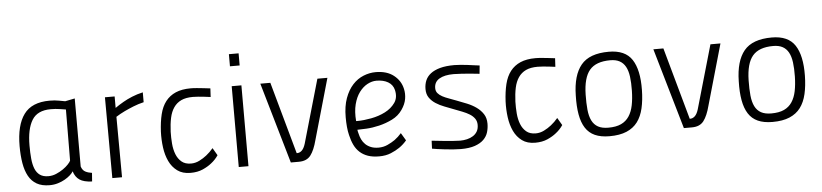

<svg xmlns="http://www.w3.org/2000/svg" viewBox="-43 -935 5065 1183"><g transform="rotate(-5 2489.5 -344.0)"><path d="M424 -88Q432 -64 449.5 -55Q467 -46 490 -43L486 10Q435 8 409 -9.5Q383 -27 372 -63Q366 -52 352 -39.5Q338 -27 319 -16Q300 -5 275.5 2.5Q251 10 224 10Q176 10 144.5 -8Q113 -26 94.5 -59.5Q76 -93 68 -140Q60 -187 60 -246Q60 -375 109 -442Q158 -509 268 -509Q302 -509 326 -504Q350 -499 364 -497L424 -509ZM221 -46Q246 -46 269.5 -56Q293 -66 312.5 -79.5Q332 -93 345.5 -107.5Q359 -122 362 -130L364 -446Q350 -448 325.5 -452Q301 -456 271 -456Q188 -456 154.5 -401Q121 -346 121 -244Q121 -199 124.5 -162.5Q128 -126 138.5 -100Q149 -74 169 -60Q189 -46 221 -46Z M610 -500H670V-429Q694 -446 722 -462Q746 -476 777.5 -489Q809 -502 845 -510V-449Q811 -441 780 -428.5Q749 -416 724 -404Q695 -390 670 -374L672 0H612Z M1141 -509Q1159 -509 1180 -507Q1201 -505 1219 -503Q1240 -500 1262 -498L1259 -445Q1238 -447 1219 -450Q1202 -452 1183 -453.5Q1164 -455 1150 -455Q1106 -455 1077.5 -441.5Q1049 -428 1031 -402Q1013 -376 1005 -338.5Q997 -301 995 -253Q994 -216 997 -179.5Q1000 -143 1011.5 -113.5Q1023 -84 1045 -65.5Q1067 -47 1103 -47Q1130 -47 1155 -59.5Q1180 -72 1200 -88Q1223 -106 1243 -130L1270 -84Q1252 -57 1226 -37Q1204 -19 1171.5 -4.5Q1139 10 1095 10Q1046 10 1014 -13.5Q982 -37 964 -75Q946 -113 939.5 -161Q933 -209 935 -259Q938 -319 949.5 -366Q961 -413 985.5 -444.5Q1010 -476 1048 -492.5Q1086 -509 1141 -509Z M1394 -500H1454V0H1394ZM1394 -698H1454V-623H1394Z M1633 -500 1757 -54Q1774 -53 1788 -65.5Q1802 -78 1811 -107L1924 -500H1986L1879 -125Q1863 -63 1839 -31.5Q1815 0 1766 0H1716L1571 -500Z M2263 -44Q2293 -44 2319 -56Q2345 -68 2365 -82Q2388 -99 2407 -121L2435 -74Q2415 -50 2389 -32Q2366 -16 2334.5 -3Q2303 10 2262 10Q2222 10 2193 0Q2164 -10 2143 -29Q2122 -48 2109 -75Q2096 -102 2088 -137Q2082 -161 2079.5 -189Q2077 -217 2077 -248Q2077 -316 2095 -365.5Q2113 -415 2142.5 -447Q2172 -479 2209.5 -494Q2247 -509 2285 -509Q2354 -509 2396.5 -475.5Q2439 -442 2450 -391Q2457 -361 2451.5 -328.5Q2446 -296 2423 -263Q2399 -228 2359.5 -208.5Q2320 -189 2278 -179Q2236 -169 2198.5 -167Q2161 -165 2142 -165Q2143 -159 2144 -153.5Q2145 -148 2147 -142Q2151 -123 2159.5 -105Q2168 -87 2182 -73.5Q2196 -60 2216 -52Q2236 -44 2263 -44ZM2149 -219Q2186 -219 2233.5 -228Q2281 -237 2320 -257Q2359 -277 2382 -309.5Q2405 -342 2394 -389Q2386 -422 2357 -439Q2328 -456 2285 -456Q2257 -456 2229 -441Q2201 -426 2179 -396.5Q2157 -367 2145.5 -322.5Q2134 -278 2139 -219Z M2922 -443Q2893 -446 2864 -449Q2839 -451 2811.5 -453Q2784 -455 2762 -455Q2706 -455 2674 -436Q2642 -417 2642 -379Q2642 -360 2652.5 -347.5Q2663 -335 2680.5 -325.5Q2698 -316 2721 -308Q2744 -300 2769 -290Q2799 -279 2830.5 -266Q2862 -253 2887 -235Q2912 -217 2928 -192.5Q2944 -168 2944 -133Q2944 -106 2936.5 -80.5Q2929 -55 2909 -35Q2889 -15 2854.5 -3Q2820 9 2767 9Q2747 9 2720.5 7Q2694 5 2668 2Q2642 -1 2621 -4Q2600 -7 2590 -9L2592 -58Q2633 -54 2668 -50Q2698 -47 2727 -45Q2756 -43 2767 -43Q2789 -43 2810 -48Q2831 -53 2847.5 -63.5Q2864 -74 2873.5 -90.5Q2883 -107 2883 -131Q2883 -153 2871.5 -169.5Q2860 -186 2840.5 -198Q2821 -210 2796.5 -219.5Q2772 -229 2746 -239Q2718 -250 2689 -261Q2660 -272 2636 -287.5Q2612 -303 2597 -324.5Q2582 -346 2582 -378Q2582 -407 2592 -431Q2602 -455 2624.5 -472.5Q2647 -490 2683 -500Q2719 -510 2772 -510Q2790 -510 2811.5 -508Q2833 -506 2854.5 -503.5Q2876 -501 2895.5 -498Q2915 -495 2927 -494Z M3273 -509Q3291 -509 3312 -507Q3333 -505 3351 -503Q3372 -500 3394 -498L3391 -445Q3370 -447 3351 -450Q3334 -452 3315 -453.5Q3296 -455 3282 -455Q3238 -455 3209.5 -441.5Q3181 -428 3163 -402Q3145 -376 3137 -338.5Q3129 -301 3127 -253Q3126 -216 3129 -179.5Q3132 -143 3143.5 -113.5Q3155 -84 3177 -65.5Q3199 -47 3235 -47Q3262 -47 3287 -59.5Q3312 -72 3332 -88Q3355 -106 3375 -130L3402 -84Q3384 -57 3358 -37Q3336 -19 3303.5 -4.5Q3271 10 3227 10Q3178 10 3146 -13.5Q3114 -37 3096 -75Q3078 -113 3071.5 -161Q3065 -209 3067 -259Q3070 -319 3081.5 -366Q3093 -413 3117.5 -444.5Q3142 -476 3180 -492.5Q3218 -509 3273 -509Z M3727 -509Q3828 -509 3870 -445Q3912 -381 3910 -257Q3909 -194 3897.5 -144Q3886 -94 3860.5 -60Q3835 -26 3792.5 -8Q3750 10 3687 10Q3633 10 3596.5 -6.5Q3560 -23 3538.5 -56.5Q3517 -90 3508 -140.5Q3499 -191 3501 -258Q3503 -383 3555 -446Q3607 -509 3727 -509ZM3684 -43Q3732 -43 3763 -57.5Q3794 -72 3812.5 -100Q3831 -128 3839 -167.5Q3847 -207 3848 -257Q3849 -307 3844 -344.5Q3839 -382 3825.5 -406.5Q3812 -431 3789 -443.5Q3766 -456 3731 -456Q3643 -456 3603.5 -409.5Q3564 -363 3562 -258Q3561 -205 3565 -164.5Q3569 -124 3582.5 -97Q3596 -70 3620.5 -56.5Q3645 -43 3684 -43Z M4064 -500 4188 -54Q4205 -53 4219 -65.5Q4233 -78 4242 -107L4355 -500H4417L4310 -125Q4294 -63 4270 -31.5Q4246 0 4197 0H4147L4002 -500Z M4735 -509Q4836 -509 4878 -445Q4920 -381 4918 -257Q4917 -194 4905.5 -144Q4894 -94 4868.5 -60Q4843 -26 4800.5 -8Q4758 10 4695 10Q4641 10 4604.5 -6.5Q4568 -23 4546.5 -56.5Q4525 -90 4516 -140.5Q4507 -191 4509 -258Q4511 -383 4563 -446Q4615 -509 4735 -509ZM4692 -43Q4740 -43 4771 -57.5Q4802 -72 4820.5 -100Q4839 -128 4847 -167.5Q4855 -207 4856 -257Q4857 -307 4852 -344.5Q4847 -382 4833.5 -406.5Q4820 -431 4797 -443.5Q4774 -456 4739 -456Q4651 -456 4611.5 -409.5Q4572 -363 4570 -258Q4569 -205 4573 -164.5Q4577 -124 4590.5 -97Q4604 -70 4628.5 -56.5Q4653 -43 4692 -43Z"/></g></svg>

Font: Panefresco 250wt
Style: Regular
Weight: 300
Version: Version 1.000